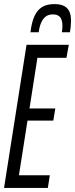

<svg xmlns="http://www.w3.org/2000/svg" viewBox="-27 -919 368 939"><path d="M-7.2 0 102.8 -700H309.5L298 -636.4H156L117.3 -388.5H243.5L233.7 -329.2H107.5L65.6 -61.8H216.7L206.9 0ZM239.3 -899Q264.8 -899 283 -891.3Q301.1 -883.6 310.7 -865.9Q320.3 -848.1 320.3 -817.5Q320.3 -803.9 318.8 -788.8Q317.3 -773.6 314.7 -761.3H275.5Q276.9 -769.6 277.6 -777Q278.3 -784.3 278.3 -793.8Q278.3 -811.1 273.6 -823.4Q268.9 -835.8 258.7 -842.1Q248.5 -848.5 231.3 -848.5Q210.1 -848.5 196.3 -837.9Q182.5 -827.2 174.1 -807.6Q165.6 -788.1 162.3 -761.3H122.1Q127.7 -810.7 141.9 -840.9Q156 -871.1 179.8 -885.1Q203.6 -899 239.3 -899Z"/></svg>

Font: Georama ExtraCondensed Thin
Style: Italic
Weight: 100
Width: 2
Italic angle: -9°
Designer: Jean-Baptiste Levee
Foundry: Production Type
Version: Version 1.001